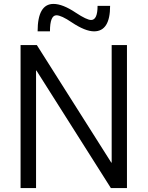

<svg xmlns="http://www.w3.org/2000/svg" viewBox="-20 -960 753 980"><path d="M367 -895Q423 -858 445 -858Q478 -858 478 -930H542Q542 -800 460 -800Q415 -800 346 -846Q293 -882 268 -882Q235 -882 235 -800H172Q172 -940 253 -940Q300 -940 367 -895ZM85 0V-730H168L548 -130H550V-730H628V0H546L166 -600H164V0Z"/></svg>

Font: Mplus 1p
Style: Regular
Weight: 400
Version: Version 1.061